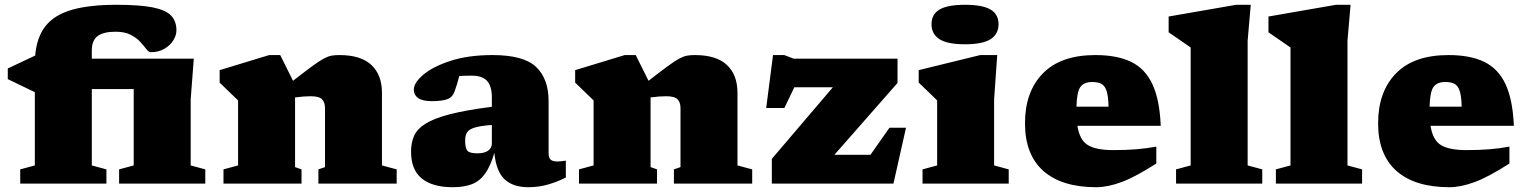

<svg xmlns="http://www.w3.org/2000/svg" viewBox="-20 -767 6379 802"><path d="M363.5 -76 424.5 -59.5V0H64.5V-59.5L125.5 -76V-382L12.5 -436.5V-481L127 -535Q133.5 -612 170.5 -658.5Q207.5 -705 280.2 -726Q353 -747 466.5 -747Q564 -747 618.5 -736Q673 -725 695 -701.5Q717 -678 717 -640.5Q717 -619 703.5 -597.8Q690 -576.5 666 -562.8Q642 -549 610 -549Q601 -549 591.2 -562Q581.5 -575 566.2 -591.8Q551 -608.5 526.2 -621.5Q501.5 -634.5 462.5 -634.5Q412.5 -634.5 388 -616.5Q363.5 -598.5 363.5 -556V-522H789.5L776.5 -352V-76L837.5 -59.5V0H477.5V-59.5L538.5 -76V-395H363.5Z M1310 -59.5 1337.5 -69V-315.5Q1337.5 -339.5 1325.2 -352.2Q1313 -365 1277.5 -365Q1248 -365 1212.5 -360V-69L1239.5 -59.5V0H913.5V-59.5L974.5 -76V-347.5L897.5 -422V-474L1104.5 -537H1150.5L1204 -429.5Q1254 -468.5 1284 -490.5Q1314 -512.5 1332.2 -522.2Q1350.5 -532 1364.8 -534.5Q1379 -537 1397.5 -537Q1487.5 -537 1531.5 -495.5Q1575.5 -454 1575.5 -379.5V-76L1637 -59.5V0H1310Z M2343.5 -25.5Q2310.5 -8.5 2271 3.2Q2231.5 15 2187 15Q2123 15 2087.8 -18Q2052.5 -51 2045 -128.5Q2028.5 -72.5 2006 -41.2Q1983.5 -10 1950.8 2.5Q1918 15 1871 15Q1786.5 15 1741.8 -21.5Q1697 -58 1697 -133.5Q1697 -170.5 1709.5 -199.2Q1722 -228 1757.2 -250.2Q1792.5 -272.5 1859.2 -289.8Q1926 -307 2034.5 -321V-361Q2034.5 -406.5 2014.8 -428.8Q1995 -451 1949.5 -451Q1932 -451 1919.8 -450.5Q1907.5 -450 1898.5 -449.5Q1889.5 -414.5 1879 -385.5Q1870.5 -361 1848.8 -352.8Q1827 -344.5 1784 -344.5Q1744.5 -344.5 1726.5 -357.5Q1708.5 -370.5 1708.5 -392Q1708.5 -421.5 1748.5 -455.2Q1788.5 -489 1862.5 -513Q1936.5 -537 2037.5 -537Q2167 -537 2219.2 -487.5Q2271.5 -438 2271.5 -345.5V-128.5Q2271.5 -107 2280.5 -99.8Q2289.5 -92.5 2308 -92.5Q2321 -92.5 2343.5 -96ZM1923 -180Q1923 -149 1932 -137.8Q1941 -126.5 1974 -126.5Q2003.5 -126.5 2019 -137.8Q2034.5 -149 2034.5 -168V-245Q1986.5 -241.5 1962.5 -234Q1938.5 -226.5 1930.8 -213.8Q1923 -201 1923 -180Z M2795 -59.5 2822.5 -69V-315.5Q2822.5 -339.5 2810.2 -352.2Q2798 -365 2762.5 -365Q2733 -365 2697.5 -360V-69L2724.5 -59.5V0H2398.5V-59.5L2459.5 -76V-347.5L2382.5 -422V-474L2589.5 -537H2635.5L2689 -429.5Q2739 -468.5 2769 -490.5Q2799 -512.5 2817.2 -522.2Q2835.5 -532 2849.8 -534.5Q2864 -537 2882.5 -537Q2972.5 -537 3016.5 -495.5Q3060.5 -454 3060.5 -379.5V-76L3122 -59.5V0H2795Z M3204 0V-103.5L3459 -402.5H3298L3256.5 -316H3180.5L3209 -537H3256L3295 -522H3729V-420.5L3465.5 -120.5H3616L3695.5 -233.5H3764.5L3712 0Z M4011 -582Q3938 -582 3904.5 -603.2Q3871 -624.5 3871 -666Q3871 -707.5 3904.5 -727.2Q3938 -747 4011 -747Q4084 -747 4117.5 -727.2Q4151 -707.5 4151 -666Q4151 -624.5 4117.5 -603.2Q4084 -582 4011 -582ZM4145.5 -537 4132.5 -352V-76L4193.5 -59.5V0H3833.5V-59.5L3894.5 -76V-347.5Q3886.5 -355.5 3863.5 -377.8Q3840.5 -400 3817.5 -422V-474L4074.5 -537Z M4555.5 -537Q4646.5 -537 4705 -508.5Q4763.5 -480 4793.8 -415.2Q4824 -350.5 4828.5 -241.5H4480.5Q4489.5 -182 4524 -161Q4558.5 -140 4630.5 -140Q4684 -140 4726.5 -143.5Q4769 -147 4810 -154.5V-84Q4723 -28 4664.8 -6.5Q4606.5 15 4559.5 15Q4415 15 4338.2 -53Q4261.5 -121 4261.5 -252Q4261.5 -384 4336.2 -460.5Q4411 -537 4555.5 -537ZM4542 -424.5Q4508 -424.5 4493 -404Q4478 -383.5 4476.5 -321.5H4610.5Q4609.5 -366 4602 -388Q4594.5 -410 4579.8 -417.2Q4565 -424.5 4542 -424.5Z M5191.5 -76 5252.5 -59.5V0H4892.5V-59.5L4953.5 -76V-568.5Q4944 -575 4917.5 -593.5Q4891 -612 4861.5 -632V-698L5143.5 -747H5204.5L5191.5 -597Z M5608.5 -76 5669.5 -59.5V0H5309.5V-59.5L5370.5 -76V-568.5Q5361 -575 5334.5 -593.5Q5308 -612 5278.5 -632V-698L5560.5 -747H5621.5L5608.5 -597Z M6030.5 -537Q6121.5 -537 6180 -508.5Q6238.5 -480 6268.8 -415.2Q6299 -350.5 6303.5 -241.5H5955.5Q5964.5 -182 5999 -161Q6033.5 -140 6105.5 -140Q6159 -140 6201.5 -143.5Q6244 -147 6285 -154.5V-84Q6198 -28 6139.8 -6.5Q6081.5 15 6034.5 15Q5890 15 5813.2 -53Q5736.5 -121 5736.5 -252Q5736.5 -384 5811.2 -460.5Q5886 -537 6030.5 -537ZM6017 -424.5Q5983 -424.5 5968 -404Q5953 -383.5 5951.5 -321.5H6085.5Q6084.5 -366 6077 -388Q6069.5 -410 6054.8 -417.2Q6040 -424.5 6017 -424.5Z"/></svg>

Font: Newsreader 6pt ExtraBold
Style: Regular
Weight: 800
Designer: Hugues Gentile
Foundry: Production Type
Version: Version 1.003; ttfautohint (v1.8.3)